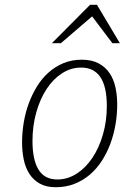

<svg xmlns="http://www.w3.org/2000/svg" viewBox="-20 -781 563 811"><path d="M325.2 -528.8Q367.7 -528.8 396.5 -513.4Q425.3 -498 442.9 -471.9Q460.4 -445.8 467.8 -411.4Q475.1 -377 475.1 -339.4Q475.1 -296.9 467.8 -254.6Q460.4 -212.4 446 -173.6Q431.6 -134.8 409.9 -101.3Q388.2 -67.9 359.4 -43.2Q330.6 -18.6 294.4 -4.4Q258.3 9.8 215.3 9.8Q174.8 9.8 147.7 -5.6Q120.6 -21 104 -46.9Q87.4 -72.8 80.3 -107.2Q73.2 -141.6 73.2 -179.2Q73.2 -221.2 80.3 -263.7Q87.4 -306.2 101.8 -345Q116.2 -383.8 137.2 -417.5Q158.2 -451.2 186.3 -475.8Q214.4 -500.5 249 -514.6Q283.7 -528.8 325.2 -528.8ZM117.2 -185.1Q117.2 -106.4 142.6 -64.7Q168 -22.9 222.2 -22.9Q265.6 -22.9 303.7 -47.4Q341.8 -71.8 370.1 -114Q398.4 -156.2 414.8 -212.9Q431.2 -269.5 431.2 -333.5Q431.2 -495.6 322.8 -495.6Q279.3 -495.6 241.7 -471.2Q204.1 -446.8 176.5 -404.5Q148.9 -362.3 133.1 -305.7Q117.2 -249 117.2 -185.1ZM486.3 -598.6H454.6L369.1 -711.9L237.3 -598.6H199.2L360.4 -760.7H389.6Z"/></svg>

Font: Ufes Sans Thin
Style: Italic
Weight: 100
Designer: Ricardo Esteves & Thais Bronze
Foundry: ProDesignUfes - Ricardo Esteves, Thais Bronze
Version: Version 2.0